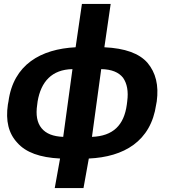

<svg xmlns="http://www.w3.org/2000/svg" viewBox="-20 -790 863 975"><path d="M285 15 258 165H404L431 15C609 7 746 -72 773 -259L776 -275C787 -357 771 -421 729 -471C687 -519 615 -545 510 -550L542 -770H396L364 -550C187 -541 48 -462 23 -275L20 -259C8 -177 23 -113 68 -65C111 -16 183 10 285 15ZM169 -259 171 -275C188 -375 243 -437 348 -439L301 -95C250 -97 214 -111 191 -139C168 -167 161 -207 169 -259ZM626 -275 624 -259C610 -154 554 -99 447 -95L494 -439C547 -438 583 -423 605 -395C625 -366 633 -327 626 -275Z"/></svg>

Font: Cheyenne Sans
Style: Bold Italic
Weight: 700
Italic angle: -8.13011°
Designer: The Public Sans project authors (U.S. Web Design System), Libre Franklin designed by Pablo Impallari and Rodrigo Fuenzal
Foundry: The Cheyenne Sans Project Authors
Version: Version 2.007